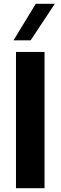

<svg xmlns="http://www.w3.org/2000/svg" viewBox="-20 -989 318 1009"><path d="M214 -716V0H64V-716ZM168 -969H268L141 -777H51Z"/></svg>

Font: Madhuban Bold
Style: Regular
Weight: 700
Designer: jaikishan Patel
Foundry: MagicType
Version: Version 1.000